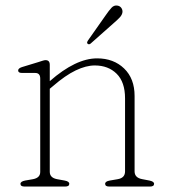

<svg xmlns="http://www.w3.org/2000/svg" viewBox="-20 -684 624 704"><path d="M162.5 -446.5V-386.5Q258 -470 336 -470Q396.5 -470 435 -433Q473.5 -396 473.5 -332V-55.5Q473.5 -32 502 -27L528 -22Q545 -18.5 545 -10Q545 0 530 0H380.5Q365.5 0 365.5 -10Q365.5 -19 382.5 -22L411.5 -27Q438.5 -31.5 438.5 -55.5V-323.5Q438.5 -383 407.8 -413.5Q377 -444 327.5 -444Q295.5 -444 257.5 -425.8Q219.5 -407.5 174.5 -368.5L162.5 -358.5V-54Q162.5 -32 189.5 -27L217 -22Q234 -19 234 -10Q234 0 219 0H70Q55 0 55 -10Q55 -18.5 72 -22L101 -27Q127.5 -32 127.5 -53.5V-396Q127.5 -416.5 109 -416.5H61Q46.5 -416.5 46.5 -425.5Q46.5 -433.5 60.5 -438L119.5 -456Q128 -458.5 135.2 -461Q142.5 -463.5 147 -463.5Q162.5 -463.5 162.5 -446.5ZM367.5 -628Q379.5 -645.5 388.8 -655.5Q398 -665.5 410.5 -663.5Q420 -662 425 -654.8Q430 -647.5 429 -639Q427.5 -629 419.2 -620.2Q411 -611.5 400 -602L312 -524Q306 -519.5 301.5 -523.5Q298.5 -525.5 299.5 -529Q300.5 -532.5 302.5 -535.5Z"/></svg>

Font: Fraunces 9pt S050 Thin
Style: Regular
Weight: 100
Version: Version 1.000; ttfautohint (v1.8.3)